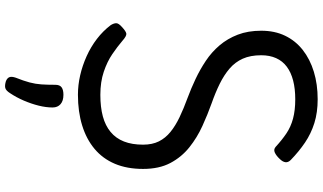

<svg xmlns="http://www.w3.org/2000/svg" viewBox="-268 -662 1225 728"><g transform="rotate(90 344.0 -297.5)"><path d="M339 19Q302 19 265 10.5Q228 2 192.5 -14Q157 -30 127 -53Q97 -76 75 -105Q68 -116 67.5 -125.5Q67 -135 82 -148Q98 -163 107 -164.5Q116 -166 135 -149Q156 -131 184.5 -111.5Q213 -92 251.5 -79Q290 -66 339 -66Q386 -66 421 -75.5Q456 -85 480 -105Q504 -125 516 -155.5Q528 -186 528 -228Q528 -263 515.5 -288Q503 -313 479.5 -332Q456 -351 423.5 -366.5Q391 -382 350 -397Q315 -410 279 -427Q243 -444 210 -466Q177 -488 151.5 -518Q126 -548 111 -587Q96 -626 96 -676Q96 -727 115 -766.5Q134 -806 169 -833.5Q204 -861 251.5 -875.5Q299 -890 356 -890Q406 -890 446 -877.5Q486 -865 520 -842Q554 -819 586 -788Q596 -778 594.5 -767.5Q593 -757 582 -746Q570 -733 558 -727.5Q546 -722 536 -731Q511 -754 486 -771Q461 -788 429.5 -796.5Q398 -805 356 -805Q316 -805 285 -797Q254 -789 232.5 -773Q211 -757 200 -732.5Q189 -708 189 -676Q189 -635 202 -606Q215 -577 239.5 -556Q264 -535 297.5 -518.5Q331 -502 371 -488Q413 -473 457 -453Q501 -433 538 -403.5Q575 -374 597.5 -331.5Q620 -289 620 -228Q620 -167 600.5 -121Q581 -75 544 -44Q507 -13 455 3Q403 19 339 19ZM287 292Q275 287 272 278.5Q269 270 274 255Q286 225 292 202.5Q298 180 299.5 157.5Q301 135 301 105Q301 88 310.5 81Q320 74 339 74Q362 74 374.5 85Q387 96 387 115Q387 140 380 168Q373 196 361 224Q349 252 333 276Q323 292 313 294.5Q303 297 287 292Z"/></g></svg>

Font: Playwrite GB S
Style: Regular
Weight: 400
Designer: Veronika Burian, José Scaglione
Foundry: TypeTogether
Version: Version 1.000